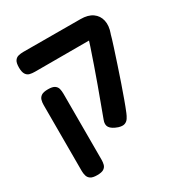

<svg xmlns="http://www.w3.org/2000/svg" viewBox="-176 -711 954 1010"><g transform="rotate(-30 301.0 -206.0)"><path d="M345 9Q310 -3 298.5 -20.5Q287 -38 298 -65Q311 -101 327.5 -145Q344 -189 361.5 -237.5Q379 -286 396.5 -336Q414 -386 429.5 -432.5Q445 -479 457 -519L559 -449Q549 -411 534.5 -367Q520 -323 505 -277Q490 -231 474.5 -186.5Q459 -142 445 -103Q431 -64 419 -35Q413 -20 404.5 -7Q396 6 382 11Q368 16 345 9ZM123 172Q96 172 83.5 163.5Q71 155 67 141Q63 127 63 112V-289Q63 -305 67 -318.5Q71 -332 83.5 -340.5Q96 -349 124 -349Q151 -349 163.5 -340.5Q176 -332 179.5 -318.5Q183 -305 183 -288V113Q183 128 179.5 141.5Q176 155 163.5 163.5Q151 172 123 172ZM556 -437 457 -463H381H111Q94 -463 80 -466.5Q66 -470 57.5 -483.5Q49 -497 49 -524Q49 -552 57.5 -564.5Q66 -577 80 -580.5Q94 -584 110 -584L457 -583Q502 -583 529 -564Q556 -545 563.5 -512Q571 -479 556 -437Z"/></g></svg>

Font: Fredoka Light Medium
Style: Regular
Weight: 500
Version: Version 2.001